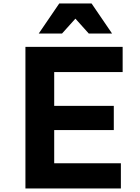

<svg xmlns="http://www.w3.org/2000/svg" viewBox="-20 -1065 790 1085"><path d="M123.7 -800H673.1V-657.8H286.3V-466.8H623.1V-330H286.3V-142.2H663.1V0H123.7ZM314.8 -1045.3H497.5L613.3 -875.5H481.7L359.3 -1011.6H452.9L330.5 -875.5H198.9Z"/></svg>

Font: Martian Mono Custom sWd Rg
Style: Regular
Weight: 400
Width: 6
Monospace: yes
Designer: Alex Havermale
Foundry: Evil Martians
Version: Version 1.000